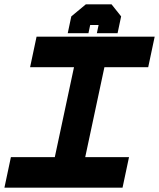

<svg xmlns="http://www.w3.org/2000/svg" viewBox="-30 -870 736 890"><path d="M-9.5 0 20.5 -141.5H224L313 -558.5H109.5L139.5 -700H687L657 -558.5H454L365 -141.5H568L538 0ZM487 -850 531.5 -794 515 -716H419L427 -754H388L380 -716H284L300.5 -794L368 -850Z"/></svg>

Font: Tourney Expanded Black
Style: Italic
Weight: 900
Width: 7
Italic angle: -12°
Designer: Tyler Finck
Foundry: Etcetera Type Co
Version: Version 1.010; ttfautohint (v1.8.3)